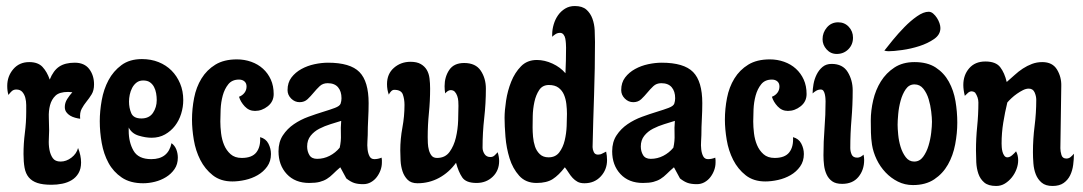

<svg xmlns="http://www.w3.org/2000/svg" viewBox="-20 -607 3592 637"><path d="M77 -401Q106 -401 121 -385Q136 -369 145 -343Q157 -373 176.5 -386Q196 -399 228 -399Q260 -399 276 -378Q292 -357 292 -327Q292 -307 284 -294Q276 -281 267 -270Q258 -259 251 -246Q244 -233 246 -213Q238 -214 229 -216.5Q220 -219 212.5 -223.5Q205 -228 200 -235Q195 -242 195 -252Q195 -266 203 -278.5Q211 -291 220 -301L206 -302Q177 -302 164 -289.5Q151 -277 146 -258Q141 -239 142 -216.5Q143 -194 143 -174Q143 -162 142 -144.5Q141 -127 144 -110.5Q147 -94 155 -82.5Q163 -71 181 -71Q200 -71 217 -84Q234 -97 239 -116Q249 -91 249 -68Q249 -47 240.5 -32.5Q232 -18 218 -9.5Q204 -1 186.5 2.5Q169 6 151 6Q122 6 104 0Q86 -6 75.5 -18.5Q65 -31 61.5 -50.5Q58 -70 58 -96Q58 -131 62.5 -166Q67 -201 67 -236Q67 -246 67 -258.5Q67 -271 64 -282.5Q61 -294 54 -302Q47 -310 34 -310Q25 -310 19 -304.5Q13 -299 8 -292Q4 -305 4 -322Q4 -354 24 -377.5Q44 -401 77 -401Z M451 -411Q481 -411 506 -401Q531 -391 549 -373Q567 -355 577.5 -330Q588 -305 588 -275Q588 -252 581 -229.5Q574 -207 560.5 -189.5Q547 -172 527.5 -161Q508 -150 483 -150Q463 -150 440 -157Q417 -164 407 -184V-173Q407 -135 423 -107Q439 -79 482 -79Q538 -79 549 -132Q560 -124 565 -111Q570 -98 570 -84Q570 -62 559 -46Q548 -30 531 -19.5Q514 -9 494 -4Q474 1 455 1Q412 1 384 -18Q356 -37 340 -66.5Q324 -96 317.5 -132.5Q311 -169 311 -205Q311 -238 317.5 -274.5Q324 -311 340 -341Q356 -371 383 -391Q410 -411 451 -411ZM408 -270Q408 -249 415.5 -231.5Q423 -214 449 -214Q475 -214 487.5 -232.5Q500 -251 500 -275Q500 -286 498 -297.5Q496 -309 491 -318.5Q486 -328 477.5 -334Q469 -340 455 -340Q442 -340 433 -333Q424 -326 418.5 -315.5Q413 -305 410.5 -293Q408 -281 408 -270Z M766 -410Q791 -410 813.5 -402Q836 -394 852.5 -379Q869 -364 878.5 -343Q888 -322 888 -295Q888 -270 868.5 -254.5Q849 -239 826 -239Q806 -239 792 -254Q778 -269 773 -286Q784 -290 791 -299Q798 -308 798 -320Q798 -331 791 -337Q784 -343 773 -343Q750 -343 737.5 -327.5Q725 -312 719 -290Q713 -268 712 -244Q711 -220 711 -204Q711 -186 713.5 -165Q716 -144 723.5 -126Q731 -108 745 -95.5Q759 -83 782 -83Q816 -83 830.5 -101.5Q845 -120 843 -152Q862 -147 870.5 -130.5Q879 -114 879 -96Q879 -72 866.5 -54.5Q854 -37 835 -26Q816 -15 793.5 -10Q771 -5 751 -5Q712 -5 686 -25.5Q660 -46 644.5 -76.5Q629 -107 623 -143Q617 -179 617 -210Q617 -246 624 -282Q631 -318 648.5 -346.5Q666 -375 694.5 -392.5Q723 -410 766 -410Z M1068 -399Q1142 -399 1172.5 -368Q1203 -337 1203 -265Q1203 -239 1201.5 -212Q1200 -185 1200 -159Q1200 -151 1199 -138Q1198 -125 1199.5 -111.5Q1201 -98 1206 -88.5Q1211 -79 1222 -79Q1234 -79 1246 -84Q1247 -80 1247 -76Q1247 -72 1247 -68Q1247 -55 1242.5 -42.5Q1238 -30 1230 -19.5Q1222 -9 1210.5 -2.5Q1199 4 1185 4Q1167 4 1155 0Q1143 -4 1129 -15Q1124 -24 1119 -33.5Q1114 -43 1109 -52Q1095 -40 1085 -30Q1075 -20 1064.5 -13.5Q1054 -7 1040.5 -3.5Q1027 0 1006 0Q959 0 931.5 -29.5Q904 -59 904 -105Q904 -136 918.5 -158Q933 -180 955 -195Q977 -210 1003 -219.5Q1029 -229 1052 -236Q1075 -243 1091 -249Q1107 -255 1110 -263Q1113 -272 1113 -281Q1113 -304 1101.5 -317.5Q1090 -331 1067 -331Q1051 -331 1040.5 -321Q1030 -311 1020.5 -299.5Q1011 -288 1000.5 -278Q990 -268 974 -268Q958 -268 946 -280Q934 -292 934 -308Q934 -333 947 -350Q960 -367 980 -378Q1000 -389 1023.5 -394Q1047 -399 1068 -399ZM999 -121Q999 -105 1006.5 -92.5Q1014 -80 1032 -80Q1054 -80 1073.5 -90Q1093 -100 1107 -117Q1112 -139 1111 -161Q1110 -183 1112 -206Q1096 -201 1076.5 -195Q1057 -189 1039.5 -180Q1022 -171 1010.5 -156.5Q999 -142 999 -121Z M1342 -402Q1363 -402 1376 -394.5Q1389 -387 1396 -375Q1403 -363 1405 -347Q1407 -331 1407 -313Q1407 -272 1403 -232Q1399 -192 1399 -152Q1399 -144 1399.5 -132Q1400 -120 1403 -109Q1406 -98 1412 -90.5Q1418 -83 1430 -83Q1457 -83 1471.5 -103Q1486 -123 1492.5 -150.5Q1499 -178 1500 -207.5Q1501 -237 1501 -256Q1501 -262 1500.5 -271Q1500 -280 1497 -288.5Q1494 -297 1489 -302.5Q1484 -308 1475 -308Q1470 -308 1465 -304.5Q1460 -301 1457 -297Q1456 -303 1455.5 -309Q1455 -315 1455 -321Q1455 -352 1470.5 -375Q1486 -398 1520 -398Q1558 -398 1575 -372.5Q1592 -347 1592 -313Q1592 -264 1586.5 -215.5Q1581 -167 1581 -117Q1581 -106 1587.5 -96Q1594 -86 1607 -86Q1615 -86 1620.5 -91Q1626 -96 1631 -102Q1636 -87 1636 -73Q1636 -41 1614.5 -20.5Q1593 0 1561 0Q1526 0 1513.5 -18.5Q1501 -37 1493 -67Q1470 -35 1437 -17Q1404 1 1365 1Q1344 1 1332.5 -10.5Q1321 -22 1315.5 -38.5Q1310 -55 1309 -74Q1308 -93 1308 -108Q1308 -146 1315 -183.5Q1322 -221 1322 -259Q1322 -278 1316.5 -293.5Q1311 -309 1288 -309Q1282 -309 1277 -303.5Q1272 -298 1270 -293Q1264 -309 1264 -328Q1264 -362 1287 -382Q1310 -402 1342 -402Z M1887 -587Q1912 -587 1925.5 -575Q1939 -563 1945.5 -545Q1952 -527 1953 -506.5Q1954 -486 1954 -468Q1954 -380 1951 -293.5Q1948 -207 1946 -119Q1946 -111 1950 -102.5Q1954 -94 1964 -94Q1972 -94 1978 -97.5Q1984 -101 1991 -104Q1994 -90 1994 -76Q1994 -44 1973 -21.5Q1952 1 1919 1Q1905 1 1896 -4Q1887 -9 1880 -16.5Q1873 -24 1867 -33.5Q1861 -43 1854 -52Q1834 -26 1814 -13Q1794 0 1760 0Q1724 0 1702.5 -24Q1681 -48 1670.5 -82Q1660 -116 1657 -153Q1654 -190 1654 -216Q1654 -240 1659 -273Q1664 -306 1676 -336Q1688 -366 1708.5 -387Q1729 -408 1761 -408Q1787 -408 1813 -396Q1839 -384 1856 -364Q1857 -385 1857.5 -406.5Q1858 -428 1858 -449Q1858 -454 1857.5 -462.5Q1857 -471 1855.5 -479Q1854 -487 1849.5 -492.5Q1845 -498 1838 -498Q1830 -498 1823.5 -494Q1817 -490 1812 -485V-493Q1812 -509 1817 -526Q1822 -543 1831.5 -556.5Q1841 -570 1855 -578.5Q1869 -587 1887 -587ZM1747 -184Q1747 -170 1748.5 -153Q1750 -136 1755 -121Q1760 -106 1771 -95.5Q1782 -85 1800 -85Q1823 -85 1835.5 -101.5Q1848 -118 1853.5 -141Q1859 -164 1860 -188.5Q1861 -213 1861 -229Q1861 -245 1859 -262Q1857 -279 1851 -293Q1845 -307 1833 -316Q1821 -325 1801 -325Q1780 -325 1769 -308.5Q1758 -292 1753 -269Q1748 -246 1747.5 -222Q1747 -198 1747 -184Z M2175 -399Q2249 -399 2279.5 -368Q2310 -337 2310 -265Q2310 -239 2308.5 -212Q2307 -185 2307 -159Q2307 -151 2306 -138Q2305 -125 2306.5 -111.5Q2308 -98 2313 -88.5Q2318 -79 2329 -79Q2341 -79 2353 -84Q2354 -80 2354 -76Q2354 -72 2354 -68Q2354 -55 2349.5 -42.5Q2345 -30 2337 -19.5Q2329 -9 2317.5 -2.5Q2306 4 2292 4Q2274 4 2262 0Q2250 -4 2236 -15Q2231 -24 2226 -33.5Q2221 -43 2216 -52Q2202 -40 2192 -30Q2182 -20 2171.5 -13.5Q2161 -7 2147.5 -3.5Q2134 0 2113 0Q2066 0 2038.5 -29.5Q2011 -59 2011 -105Q2011 -136 2025.5 -158Q2040 -180 2062 -195Q2084 -210 2110 -219.5Q2136 -229 2159 -236Q2182 -243 2198 -249Q2214 -255 2217 -263Q2220 -272 2220 -281Q2220 -304 2208.5 -317.5Q2197 -331 2174 -331Q2158 -331 2147.5 -321Q2137 -311 2127.5 -299.5Q2118 -288 2107.5 -278Q2097 -268 2081 -268Q2065 -268 2053 -280Q2041 -292 2041 -308Q2041 -333 2054 -350Q2067 -367 2087 -378Q2107 -389 2130.5 -394Q2154 -399 2175 -399ZM2106 -121Q2106 -105 2113.5 -92.5Q2121 -80 2139 -80Q2161 -80 2180.5 -90Q2200 -100 2214 -117Q2219 -139 2218 -161Q2217 -183 2219 -206Q2203 -201 2183.5 -195Q2164 -189 2146.5 -180Q2129 -171 2117.5 -156.5Q2106 -142 2106 -121Z M2534 -410Q2559 -410 2581.5 -402Q2604 -394 2620.5 -379Q2637 -364 2646.5 -343Q2656 -322 2656 -295Q2656 -270 2636.5 -254.5Q2617 -239 2594 -239Q2574 -239 2560 -254Q2546 -269 2541 -286Q2552 -290 2559 -299Q2566 -308 2566 -320Q2566 -331 2559 -337Q2552 -343 2541 -343Q2518 -343 2505.5 -327.5Q2493 -312 2487 -290Q2481 -268 2480 -244Q2479 -220 2479 -204Q2479 -186 2481.5 -165Q2484 -144 2491.5 -126Q2499 -108 2513 -95.5Q2527 -83 2550 -83Q2584 -83 2598.5 -101.5Q2613 -120 2611 -152Q2630 -147 2638.5 -130.5Q2647 -114 2647 -96Q2647 -72 2634.5 -54.5Q2622 -37 2603 -26Q2584 -15 2561.5 -10Q2539 -5 2519 -5Q2480 -5 2454 -25.5Q2428 -46 2412.5 -76.5Q2397 -107 2391 -143Q2385 -179 2385 -210Q2385 -246 2392 -282Q2399 -318 2416.5 -346.5Q2434 -375 2462.5 -392.5Q2491 -410 2534 -410Z M2761 -533Q2782 -533 2796 -518Q2810 -503 2810 -482Q2810 -459 2794.5 -443.5Q2779 -428 2756 -428Q2736 -428 2722.5 -443Q2709 -458 2709 -477Q2709 -499 2723.5 -516Q2738 -533 2761 -533ZM2739 -395Q2776 -395 2792.5 -368Q2809 -341 2809 -307Q2809 -259 2805 -211.5Q2801 -164 2801 -116Q2801 -105 2805.5 -94.5Q2810 -84 2824 -84Q2835 -84 2845 -94Q2846 -89 2846.5 -85Q2847 -81 2847 -76Q2847 -43 2828 -20Q2809 3 2774 3Q2753 3 2741 -5.5Q2729 -14 2722.5 -28Q2716 -42 2714 -58.5Q2712 -75 2712 -92Q2712 -137 2715.5 -181.5Q2719 -226 2719 -271Q2719 -275 2718.5 -281.5Q2718 -288 2716.5 -294.5Q2715 -301 2712 -305.5Q2709 -310 2703 -310Q2695 -310 2688 -306Q2681 -302 2676 -297Q2676 -311 2679 -328Q2682 -345 2689.5 -360Q2697 -375 2709 -385Q2721 -395 2739 -395Z M3014 -401Q3057 -401 3084.5 -383Q3112 -365 3128 -336Q3144 -307 3150 -271.5Q3156 -236 3156 -200Q3156 -165 3149 -128Q3142 -91 3125 -61Q3108 -31 3079.5 -12Q3051 7 3009 7Q2982 7 2959 -4.5Q2936 -16 2918 -35Q2900 -54 2888.5 -78Q2877 -102 2873 -127Q2870 -147 2869.5 -167Q2869 -187 2869 -207Q2869 -240 2877 -274.5Q2885 -309 2902.5 -337Q2920 -365 2947.5 -383Q2975 -401 3014 -401ZM3013 -71Q3031 -71 3042.5 -86.5Q3054 -102 3060.5 -123.5Q3067 -145 3069.5 -167Q3072 -189 3072 -203Q3072 -216 3069.5 -237Q3067 -258 3061 -278Q3055 -298 3043.5 -312.5Q3032 -327 3014 -327Q2996 -327 2985 -311Q2974 -295 2968 -273Q2962 -251 2960 -228.5Q2958 -206 2958 -193Q2958 -181 2960 -160Q2962 -139 2968 -119.5Q2974 -100 2985 -85.5Q2996 -71 3013 -71ZM2914 -439Q2924 -452 2942 -474Q2960 -496 2980.5 -517Q3001 -538 3022.5 -553Q3044 -568 3061 -568Q3069 -568 3076 -562Q3083 -556 3088.5 -547.5Q3094 -539 3097 -530Q3100 -521 3100 -514Q3100 -492 3079 -477.5Q3058 -463 3030 -454Q3002 -445 2973 -441Q2944 -437 2928 -437Q2922 -437 2914 -439Z M3249 -403Q3284 -403 3298.5 -384Q3313 -365 3320 -335Q3333 -346 3346 -358Q3359 -370 3373.5 -379.5Q3388 -389 3404 -395Q3420 -401 3438 -401Q3472 -401 3487 -376Q3502 -351 3501 -321L3498 -115Q3498 -105 3501.5 -93Q3505 -81 3518 -81Q3526 -81 3532 -86Q3538 -91 3543 -97Q3543 -79 3540.5 -60Q3538 -41 3530.5 -25.5Q3523 -10 3509 0Q3495 10 3472 10Q3449 10 3436 -1Q3423 -12 3416.5 -28.5Q3410 -45 3408.5 -65Q3407 -85 3407 -102Q3407 -146 3412.5 -189Q3418 -232 3418 -276Q3418 -288 3412.5 -300.5Q3407 -313 3393 -313Q3384 -313 3374 -308Q3364 -303 3354 -296Q3344 -289 3335.5 -281Q3327 -273 3322 -267Q3314 -234 3308.5 -200Q3303 -166 3303 -131Q3303 -126 3303.5 -118.5Q3304 -111 3306 -103.5Q3308 -96 3312 -90.5Q3316 -85 3322 -85Q3330 -85 3338 -92Q3346 -99 3351 -105Q3358 -92 3358 -75Q3358 -61 3352.5 -46Q3347 -31 3337 -18.5Q3327 -6 3314 2Q3301 10 3285 10Q3259 10 3245.5 -1.5Q3232 -13 3226 -30.5Q3220 -48 3219 -68.5Q3218 -89 3218 -108Q3218 -148 3222 -187.5Q3226 -227 3226 -267Q3226 -284 3215 -300Q3209 -304 3204 -304Q3197 -304 3191.5 -299Q3186 -294 3181 -289Q3176 -309 3176 -325Q3176 -358 3195.5 -380.5Q3215 -403 3249 -403Z"/></svg>

Font: Gloria
Style: Regular
Weight: 400
Designer: Peter Wiegel
Foundry: Peter Wiegel
Version: Version 1.000